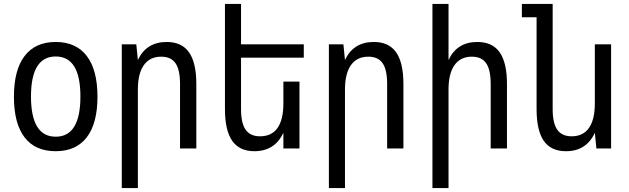

<svg xmlns="http://www.w3.org/2000/svg" viewBox="-20 -757 3208 979"><path d="M264 14Q159 14 105 -57Q51 -128 51 -264Q51 -400 105.5 -471.5Q160 -543 264 -543Q368 -543 422.5 -471.5Q477 -400 477 -264Q477 -128 422.5 -57Q368 14 264 14ZM390 -265Q390 -469 264 -469Q138 -469 138 -265Q138 -60 264 -60Q390 -60 390 -265Z M601 -531H675L683 -451Q726 -543 830 -543Q907 -543 944 -490Q981 -437 981 -329V0H898V-329Q898 -401 875 -434.5Q852 -468 802 -468Q744 -468 713.5 -425Q683 -382 683 -300V202H601Z M1277 14Q1201 14 1164 -39Q1127 -92 1127 -201V-737H1209V-531H1529V-463H1209V-201Q1209 -129 1232.5 -95.5Q1256 -62 1306 -62Q1365 -62 1395 -104.5Q1425 -147 1425 -230V-341H1507V0H1425V-80Q1381 14 1277 14Z M1657 -531H1731L1739 -451Q1782 -543 1886 -543Q1963 -543 2000 -490Q2037 -437 2037 -329V0H1954V-329Q1954 -401 1931 -434.5Q1908 -468 1858 -468Q1800 -468 1769.5 -425Q1739 -382 1739 -300V202H1657Z M2185 -737H2267V-451Q2310 -543 2414 -543Q2491 -543 2528 -490Q2565 -437 2565 -329V0H2482V-329Q2482 -401 2459 -434.5Q2436 -468 2386 -468Q2328 -468 2297.5 -425Q2267 -382 2267 -300V202H2185Z M2866 14Q2789 14 2752.5 -39Q2716 -92 2716 -201V-669H2641V-737H2798V-201Q2798 -129 2821.5 -95.5Q2845 -62 2895 -62Q2953 -62 2983 -104.5Q3013 -147 3013 -230V-531H3096V0H3021L3013 -80Q2970 14 2866 14Z"/></svg>

Font: PlemolJP
Style: Regular
Weight: 400
Monospace: yes
Version: v2.0.4; ttfautohint (v1.8.4.7-5d5b-dirty) -l 6 -r 45 -G 200 